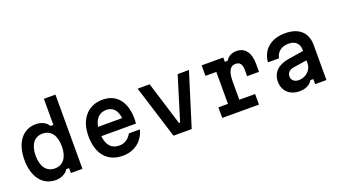

<svg xmlns="http://www.w3.org/2000/svg" viewBox="-68 -1446 3636 2061"><g transform="rotate(-20 1750.0 -415.5)"><path d="M298 16C360 16 416 -12 441 -56H474V0H606V-848H474V-550H441C416 -595 360 -622 298 -622C148 -622 53 -499 53 -303C53 -107 148 16 298 16ZM182 -303C182 -429 237 -502 331 -502C426 -502 481 -429 481 -303C481 -178 426 -105 331 -105C237 -105 182 -178 182 -303Z M786 -308C786 -102 889 17 1063 17C1197 17 1297 -59 1330 -187H1205C1172 -130 1126 -99 1065 -99C977 -99 927 -155 916 -260H1312C1314 -276 1315 -293 1315 -311C1315 -509 1221 -624 1061 -624C893 -624 786 -501 786 -308ZM918 -366C933 -456 983 -507 1061 -507C1136 -507 1181 -459 1193 -366Z M1457 -606 1646 0H1854L2043 -606H1914L1761 -108H1748L1594 -606Z M2188 -606V-486H2312V-121H2203V0H2622V-121H2442V-329C2442 -442 2472 -497 2534 -497C2583 -497 2607 -466 2607 -403V-330H2743V-421C2743 -550 2687 -623 2591 -623C2536 -623 2491 -599 2468 -557H2435V-606Z M2868 -393H2994C3009 -465 3062 -506 3144 -506C3220 -506 3264 -463 3264 -390V-379L3087 -351C2965 -331 2897 -264 2897 -161C2897 -56 2970 15 3082 15C3154 15 3202 -10 3231 -58H3264V0H3393V-399C3393 -543 3304 -624 3146 -624C2985 -624 2879 -536 2868 -393ZM3033 -170C3033 -212 3059 -240 3109 -248L3264 -272V-240C3264 -162 3198 -100 3116 -100C3066 -100 3033 -128 3033 -170Z"/></g></svg>

Font: Martian Mono Std Md
Style: Regular
Weight: 500
Monospace: yes
Designer: Roman Shamin
Foundry: Evil Martians
Version: Version 1.000